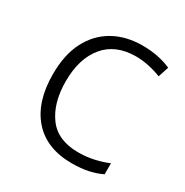

<svg xmlns="http://www.w3.org/2000/svg" viewBox="-133 -651 743 771"><g transform="rotate(30 238.0 -266.0)"><path d="M301 10Q184 10 120.5 -62Q57 -134 57 -263Q57 -353 89 -415Q121 -477 178.5 -509.5Q236 -542 313 -542Q351 -542 385 -535Q419 -528 445 -516L429 -467Q402 -478 371 -484.5Q340 -491 312 -491Q217 -491 166.5 -430Q116 -369 116 -264Q116 -164 161 -102.5Q206 -41 301 -41Q340 -41 375 -49Q410 -57 438 -69V-18Q412 -5 378.5 2.5Q345 10 301 10Z"/></g></svg>

Font: Noto Sans Thai Looped Light
Style: Regular
Weight: 300
Designer: Sasikarn Vongin, Ben Mitchell
Foundry: The Fontpad Ltd
Version: Version 1.001; ttfautohint (v1.8.4.7-5d5b)